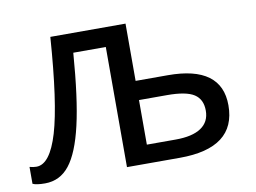

<svg xmlns="http://www.w3.org/2000/svg" viewBox="-64 -628 970 727"><g transform="rotate(-10 421.0 -264.5)"><path d="M459 -315.9H583Q789.1 -315.9 789.1 -164.1Q789.1 0 573.2 0H370.1V-461.9H245.1Q231.9 -287.6 208.5 -186.8Q185.1 -85.9 148.4 -39.6Q111.8 6.8 54.2 6.8Q21.5 6.8 6.8 0V-64.9Q21 -61 33.2 -61Q85.4 -61 118.7 -172.6Q151.9 -284.2 169.9 -536.1H459ZM701.2 -159.2Q701.2 -202.6 670.7 -222.4Q640.1 -242.2 566.9 -242.2H459V-70.8H569.8Q634.3 -70.8 667.7 -93.3Q701.2 -115.7 701.2 -159.2Z"/></g></svg>

Font: NotoPenekeko
Style: Regular
Weight: 400
Designer: Monotype Design team
Foundry: Monotype Imaging Inc.
Version: Version 1.04